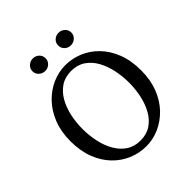

<svg xmlns="http://www.w3.org/2000/svg" viewBox="-232 -1005 1171 1171"><g transform="rotate(-45 353.5 -419.5)"><path d="M243 -746Q220 -746 203 -761.5Q186 -777 186 -800Q186 -823 203 -838.5Q220 -854 243 -854Q266 -854 282.5 -838.5Q299 -823 299 -800Q299 -777 282.5 -761.5Q266 -746 243 -746ZM464 -746Q441 -746 424.5 -761.5Q408 -777 408 -800Q408 -823 424.5 -838.5Q441 -854 464 -854Q487 -854 504 -838.5Q521 -823 521 -800Q521 -777 504 -761.5Q487 -746 464 -746ZM153 -335Q153 -279 164.5 -225.5Q176 -172 200.5 -129Q225 -86 263 -60.5Q301 -35 354 -35Q407 -35 445 -60.5Q483 -86 507 -129Q531 -172 542.5 -225.5Q554 -279 554 -335Q554 -391 542.5 -444.5Q531 -498 507 -541Q483 -584 445 -609.5Q407 -635 354 -635Q301 -635 263 -609.5Q225 -584 200.5 -541Q176 -498 164.5 -444.5Q153 -391 153 -335ZM354 -685Q412 -685 466.5 -662.5Q521 -640 564.5 -595.5Q608 -551 633.5 -486Q659 -421 659 -335Q659 -253 633.5 -188Q608 -123 564.5 -78Q521 -33 466.5 -9Q412 15 354 15Q296 15 241 -7.5Q186 -30 142.5 -74.5Q99 -119 73.5 -184.5Q48 -250 48 -335Q48 -417 74 -482Q100 -547 143.5 -592Q187 -637 241.5 -661Q296 -685 354 -685Z"/></g></svg>

Font: Adobe Variable Font Prototype
Style: Regular
Weight: 389
Designer: Frank Grießhammer
Foundry: Adobe
Version: Version 1.004;hotconv 1.0.113;makeotfexe 2.5.65598